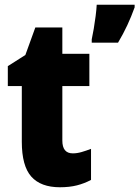

<svg xmlns="http://www.w3.org/2000/svg" viewBox="-20 -780 588 810"><path d="M287 -133Q305 -133 324 -138.5Q343 -144 364 -152V-21Q336 -6 304.5 2Q273 10 233 10Q152 10 112 -35Q72 -80 72 -182V-417H13V-501L87 -548L129 -664H243V-553H357V-417H243V-187Q243 -133 287 -133ZM548 -749Q534 -710 517 -673.5Q500 -637 478 -600H367V-614Q371 -632 375.5 -658.5Q380 -685 383.5 -712.5Q387 -740 388 -760H548Z"/></svg>

Font: Noto Sans Khmer UI Condensed Black
Style: Regular
Weight: 900
Width: 3
Designer: Danh Hong and the Monotype Design Team
Foundry: Monotype Imaging Inc.
Version: Version 2.002; ttfautohint (v1.8.4.7-5d5b)